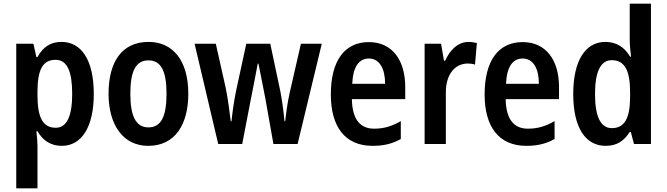

<svg xmlns="http://www.w3.org/2000/svg" viewBox="-20 -780 3613 1040"><path d="M313 -553C255 -553 214 -527 183 -471H177L161 -543H68V240H183V11C183 -8 181 -36 177 -69H183C212 -19 255 10 315 10C422 10 488 -92 488 -271C488 -455 421 -553 313 -553ZM281 -456C344 -456 371 -393 371 -271C371 -151 342 -88 282 -88C211 -88 183 -145 183 -265V-287C184 -404 212 -456 281 -456Z M1000 -272C1000 -454 915 -553 785 -553C640 -553 568 -445 568 -272C568 -106 645 10 783 10C930 10 1000 -108 1000 -272ZM686 -272C686 -394 715 -453 784 -453C853 -453 882 -394 882 -272C882 -150 853 -90 784 -90C716 -90 686 -151 686 -272Z M1418 -243 1461 0H1592L1723 -543H1610L1549 -277C1537 -224 1528 -155 1525 -123H1521C1517 -172 1506 -249 1498 -288L1444 -543H1314L1259 -289C1248 -238 1238 -165 1234 -123H1230C1224 -172 1214 -248 1203 -302L1149 -543H1034L1162 0H1292L1339 -244C1346 -281 1368 -388 1376 -435H1380C1388 -391 1411 -284 1418 -243Z M1978 -552C1847 -552 1772 -452 1772 -268C1772 -96 1847 10 1998 10C2057 10 2105 -1 2151 -27V-124C2101 -95 2058 -83 2006 -83C1929 -83 1888 -136 1886 -243H2175V-309C2175 -455 2104 -552 1978 -552ZM1978 -463C2037 -463 2066 -406 2066 -326H1888C1892 -421 1926 -463 1978 -463Z M2519 -553C2459 -553 2416 -507 2391 -451H2385L2369 -543H2280V0H2395V-280C2395 -376 2443 -436 2515 -436C2525 -436 2542 -434 2553 -430L2563 -547C2547 -551 2531 -553 2519 -553Z M2811 -552C2680 -552 2605 -452 2605 -268C2605 -96 2680 10 2831 10C2890 10 2938 -1 2984 -27V-124C2934 -95 2891 -83 2839 -83C2762 -83 2721 -136 2719 -243H3008V-309C3008 -455 2937 -552 2811 -552ZM2811 -463C2870 -463 2899 -406 2899 -326H2721C2725 -421 2759 -463 2811 -463Z M3261 10C3322 10 3360 -17 3391 -65H3397L3414 0H3506V-760H3391V-562C3391 -534 3395 -504 3398 -473H3393C3364 -524 3318 -553 3259 -553C3151 -553 3085 -452 3085 -271C3085 -90 3150 10 3261 10ZM3294 -86C3233 -86 3203 -149 3203 -271C3203 -390 3233 -454 3293 -454C3365 -454 3393 -397 3393 -279V-252C3392 -139 3363 -86 3294 -86Z"/></svg>

Font: Noto Sans Sinhala UI Condensed SemiBold
Style: Regular
Weight: 600
Width: 3
Designer: Jelle Bosma - Monotype Design Team
Foundry: Monotype Imaging Inc.
Version: Version 2.006